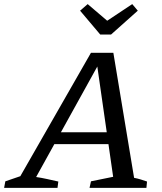

<svg xmlns="http://www.w3.org/2000/svg" viewBox="-45 -915 790 935"><path d="M608 -49Q624 -46 640.5 -41Q657 -36 671 -31L668 0H391L398 -32L506 -54L424 -625L446 -622L131 -53Q158 -49 185 -43Q212 -37 239 -31L235 0H-25L-19 -32L54 -57L398 -658H507ZM179 -213 207 -271H532L538 -213ZM443 -747 345 -863 382 -895 477 -814 599 -895 626 -863 496 -747Z"/></svg>

Font: Piazzolla Thin Medium
Style: Italic
Weight: 500
Italic angle: -11.3°
Version: Version 2.005